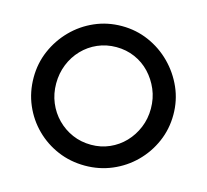

<svg xmlns="http://www.w3.org/2000/svg" viewBox="-106 -858 1067 989"><g transform="rotate(15 427.5 -364.0)"><path d="M55 -363Q55 -439 84 -506Q113 -573 164 -625Q215 -677 282.5 -706.5Q350 -736 427 -736Q503 -736 570.5 -706.5Q638 -677 689.5 -625Q741 -573 770.5 -506Q800 -439 800 -363Q800 -286 770.5 -218.5Q741 -151 689.5 -100Q638 -49 570.5 -20.5Q503 8 427 8Q349 8 282 -20.5Q215 -49 164 -99.5Q113 -150 84 -217.5Q55 -285 55 -363ZM175 -363Q175 -309 194.5 -262Q214 -215 249 -179.5Q284 -144 330 -124Q376 -104 430 -104Q482 -104 527.5 -124Q573 -144 607 -179.5Q641 -215 660.5 -262Q680 -309 680 -363Q680 -418 660 -465Q640 -512 606 -548Q572 -584 526 -604Q480 -624 427 -624Q374 -624 328 -604Q282 -584 247.5 -548Q213 -512 194 -464.5Q175 -417 175 -363Z"/></g></svg>

Font: Josefin Sans Thin SemiBold
Style: Regular
Weight: 600
Version: Version 2.000